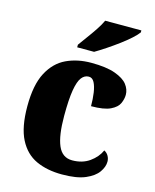

<svg xmlns="http://www.w3.org/2000/svg" viewBox="-116 -844 751 933"><g transform="rotate(15 259.5 -378.0)"><path d="M286 10Q211 10 155.5 -15.5Q100 -41 69 -101.5Q38 -162 38 -267Q38 -375 71 -437Q104 -499 159.5 -525Q215 -551 284 -551Q360 -551 404.5 -535Q449 -519 467.5 -495Q486 -471 486 -444Q486 -423 476 -400.5Q466 -378 434 -362.5Q402 -347 337 -347Q337 -383 332.5 -414Q328 -445 318 -464Q308 -483 290 -483Q269 -483 254 -464Q239 -445 231 -398Q223 -351 223 -268Q223 -169 244.5 -119Q266 -69 316 -69Q367 -69 403 -94.5Q439 -120 455 -156Q469 -149 476.5 -135.5Q484 -122 484 -107Q484 -81 465 -54Q446 -27 403 -8.5Q360 10 286 10ZM198 -619Q212 -639 231 -664.5Q250 -690 268 -717Q286 -744 296 -766H478V-756Q469 -743 447 -723Q425 -703 396 -681.5Q367 -660 337 -640Q307 -620 283 -606H198Z"/></g></svg>

Font: Noto Serif Myanmar SemiCondensed Black
Style: Regular
Weight: 900
Width: 4
Designer: Ben Mitchell and the Monotype Design Team
Foundry: Monotype Imaging Inc.
Version: Version 2.106; ttfautohint (v1.8.4.7-5d5b)